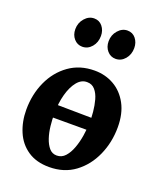

<svg xmlns="http://www.w3.org/2000/svg" viewBox="-140 -842 796 943"><g transform="rotate(20 257.5 -370.0)"><path d="M136 -224V-290L371 -287V-224ZM279 -511Q335 -511 380.5 -485Q426 -459 453 -409Q480 -359 480 -288Q480 -209 449.5 -140.5Q419 -72 363 -30.5Q307 11 229 11Q162 11 117 -19.5Q72 -50 50 -102Q28 -154 28 -216Q28 -296 58.5 -363Q89 -430 145.5 -470.5Q202 -511 279 -511ZM264 -445Q234 -446 211.5 -418.5Q189 -391 176.5 -345Q164 -299 164 -244Q164 -214 167.5 -181Q171 -148 180.5 -119.5Q190 -91 205.5 -73Q221 -55 245 -55Q271 -55 289 -75Q307 -95 318.5 -126.5Q330 -158 335.5 -193Q341 -228 342 -259Q343 -286 340 -318Q337 -350 329 -379Q321 -408 305 -426.5Q289 -445 264 -445ZM354 -600Q328 -600 310.5 -620Q293 -640 293 -670Q293 -703 314 -727Q335 -751 363 -751Q390 -751 406.5 -730.5Q423 -710 423 -681Q423 -647 403 -623.5Q383 -600 354 -600ZM180 -600Q154 -600 136.5 -620Q119 -640 119 -670Q119 -703 140 -727Q161 -751 189 -751Q216 -751 232.5 -730.5Q249 -710 249 -681Q249 -647 229 -623.5Q209 -600 180 -600Z"/></g></svg>

Font: Lora Italic
Style: Italic
Weight: 400
Italic angle: -3°
Designer: Olga Karpushina, Alexei Vanyashin (Cyrillic)
Foundry: Cyreal
Version: Version 2.210; ttfautohint (v1.8.1.43-b0c9)